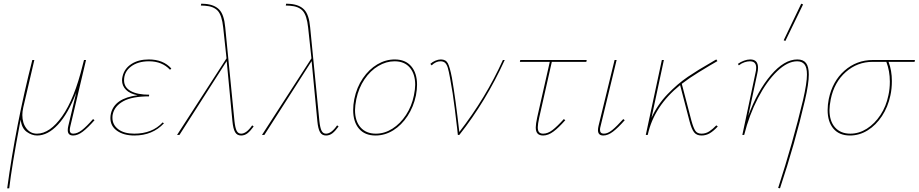

<svg xmlns="http://www.w3.org/2000/svg" viewBox="-20 -731 4976 1040"><path d="M492 -80Q456 -39 428.5 -18Q401 3 376 3Q347 3 347 -26Q347 -36 350 -49L393 -230Q349 -115 294 -56Q239 3 181 3Q152 3 124.5 -17Q97 -37 92 -83L87 -58Q44 169 30 289H19Q65 -52 155 -406H166L106 -149Q101 -126 101 -108Q101 -64 123 -35.5Q145 -7 180 -7Q250 -7 316.5 -101Q383 -195 428 -379L435 -406H446L361 -47Q358 -35 358 -26Q358 -7 376 -7Q399 -7 424 -26.5Q449 -46 484 -86Z M908 -360 901 -353Q858 -399 787 -399Q727 -399 689.5 -370.5Q652 -342 652 -296Q652 -258 688 -238Q724 -218 788 -218L787 -209Q696 -209 648.5 -183Q601 -157 591 -113Q589 -106 589 -93Q589 -55 620.5 -31Q652 -7 707 -7Q805 -7 861 -68L868 -63Q806 3 708 3Q650 3 614 -22.5Q578 -48 578 -92Q578 -104 581 -117Q601 -199 725 -215Q684 -223 662.5 -244.5Q641 -266 641 -296Q641 -306 644 -318Q654 -360 692 -384.5Q730 -409 786 -409Q864 -409 908 -360Z M1354 -46Q1336 -21 1320.5 -9Q1305 3 1286 3Q1264 3 1253.5 -15Q1243 -33 1239 -74L1208 -400L952 0H939L1207 -415L1189 -582Q1182 -648 1159.5 -672.5Q1137 -697 1090 -700L1068 -701L1070 -711L1091 -710Q1142 -706 1168 -678.5Q1194 -651 1200 -583L1250 -75Q1254 -38 1262 -22.5Q1270 -7 1286 -7Q1315 -7 1346 -52Z M1814 -46Q1796 -21 1780.5 -9Q1765 3 1746 3Q1724 3 1713.5 -15Q1703 -33 1699 -74L1668 -400L1412 0H1399L1667 -415L1649 -582Q1642 -648 1619.5 -672.5Q1597 -697 1550 -700L1528 -701L1530 -711L1551 -710Q1602 -706 1628 -678.5Q1654 -651 1660 -583L1710 -75Q1714 -38 1722 -22.5Q1730 -7 1746 -7Q1775 -7 1806 -52Z M1893 -135Q1893 -163 1899 -194Q1912 -258 1945.5 -307Q1979 -356 2024 -382.5Q2069 -409 2118 -409Q2176 -409 2207.5 -372Q2239 -335 2239 -272Q2239 -246 2233 -214Q2220 -152 2187.5 -102.5Q2155 -53 2110 -25Q2065 3 2014 3Q1956 3 1924.5 -34Q1893 -71 1893 -135ZM2222 -214Q2229 -249 2229 -272Q2229 -330 2200 -364.5Q2171 -399 2117 -399Q2072 -399 2029 -373.5Q1986 -348 1954.5 -301.5Q1923 -255 1910 -194Q1903 -157 1903 -135Q1903 -75 1933 -41Q1963 -7 2016 -7Q2063 -7 2105.5 -34Q2148 -61 2179 -108Q2210 -155 2222 -214Z M2714 -406Q2612 -182 2468 0H2460L2456 -37Q2454 -54 2443.5 -141Q2433 -228 2418 -307Q2411 -346 2405.5 -364Q2400 -382 2391 -390.5Q2382 -399 2366 -399Q2341 -399 2318 -377L2311 -385Q2323 -396 2338.5 -402.5Q2354 -409 2368 -409Q2395 -409 2406 -388Q2417 -367 2428 -309Q2447 -200 2468 -16Q2612 -202 2704 -406Z M2901 -95Q2893 -58 2893 -42Q2893 -22 2900.5 -14.5Q2908 -7 2922 -7Q2947 -7 2972.5 -26.5Q2998 -46 3034 -86L3042 -80Q3006 -39 2977.5 -18Q2949 3 2922 3Q2902 3 2892 -7.5Q2882 -18 2882 -41Q2882 -59 2890 -96L2958 -396H2796L2798 -406H3158L3156 -396H2969Z M3219 -26Q3219 -36 3222 -49L3309 -406H3320L3233 -47Q3230 -37 3230 -28Q3230 -7 3251 -7Q3272 -7 3296.5 -27Q3321 -47 3356 -86L3364 -80Q3328 -39 3300.5 -18Q3273 3 3248 3Q3219 3 3219 -26Z M3868 -46Q3845 -21 3824.5 -9Q3804 3 3780 3Q3753 3 3739.5 -14.5Q3726 -32 3715 -74L3664 -270Q3523 -156 3489 -2V0H3478L3565 -406H3576L3509 -93Q3542 -165 3596 -221Q3650 -277 3706 -315Q3762 -353 3836 -395Q3842 -398 3847.5 -402Q3853 -406 3860 -409L3866 -400Q3841 -385 3823 -375Q3813 -369 3764.5 -339.5Q3716 -310 3673 -277L3725 -78Q3736 -38 3746.5 -22.5Q3757 -7 3780 -7Q3803 -7 3822 -19.5Q3841 -32 3860 -52Z M4234 -509 4225 -513 4320 -711 4330 -707ZM4361 -327Q4361 -277 4340 -187Q4286 46 4205 289L4195 287Q4274 44 4330 -190Q4351 -282 4351 -327Q4351 -366 4337.5 -382.5Q4324 -399 4298 -399Q4246 -399 4189.5 -345Q4133 -291 4085.5 -199.5Q4038 -108 4011 0H4001L4072 -335Q4076 -351 4076 -364Q4076 -399 4042 -399Q4028 -399 4012 -393.5Q3996 -388 3982 -377L3977 -385Q3992 -396 4010 -402.5Q4028 -409 4044 -409Q4086 -409 4086 -364Q4086 -349 4082 -333L4033 -103Q4083 -239 4155.5 -324Q4228 -409 4299 -409Q4331 -409 4346 -389.5Q4361 -370 4361 -327Z M4934 -396H4793Q4811 -349 4811 -292Q4811 -250 4803 -214Q4790 -152 4757.5 -102.5Q4725 -53 4680 -25Q4635 3 4584 3Q4526 3 4494.5 -34Q4463 -71 4463 -135Q4463 -163 4469 -194Q4489 -291 4554.5 -348.5Q4620 -406 4708 -406H4936ZM4800 -289Q4800 -346 4781 -396H4707Q4624 -396 4561.5 -341Q4499 -286 4480 -194Q4473 -157 4473 -135Q4473 -75 4503 -41Q4533 -7 4586 -7Q4633 -7 4675.5 -34Q4718 -61 4749 -108Q4780 -155 4792 -214Q4800 -249 4800 -289Z"/></svg>

Font: Ysabeau Infant Hairline
Style: Italic
Weight: 100
Italic angle: -12°
Designer: Christian Thalmann (Catharsis Fonts)
Version: Version 0.003